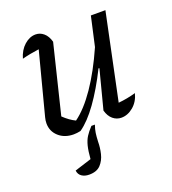

<svg xmlns="http://www.w3.org/2000/svg" viewBox="-127 -584 789 881"><g transform="rotate(-20 267.0 -143.5)"><path d="M320 -53 369 -242 365 -243Q321 -155 276.5 -93Q232 -31 189 -1Q170 3 155 3Q111 3 82.5 -22.5Q54 -48 54 -87Q54 -101 58 -116L137 -419Q92 -413 54 -403Q65 -442 91 -465Q117 -488 146 -488Q168 -488 185.5 -473Q203 -458 211 -429L129 -94Q157 -67 186 -53Q236 -89 286.5 -162.5Q337 -236 383 -340L415 -483H486L398 -63Q441 -67 483 -79Q473 -40 445.5 -17Q418 6 387 6Q364 6 346 -9Q328 -24 320 -53ZM159 201Q137 201 122.5 191Q108 181 106 162L188 136Q191 97 197 73Q203 49 214 31.5Q225 14 244 -6H261Q254 14 251.5 31Q249 48 248 73Q248 101 241 130.5Q234 160 215 180.5Q196 201 159 201Z"/></g></svg>

Font: Piazzolla
Style: Italic
Weight: 400
Italic angle: -11.3°
Designer: Juan Pablo del Peral
Foundry: Huerta Tipografica
Version: Version 1.330